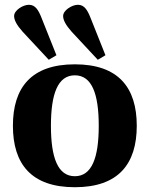

<svg xmlns="http://www.w3.org/2000/svg" viewBox="-20 -771 625 803"><path d="M39 -704C39 -687 50 -666 75 -638L184 -521L216 -540L153 -698C141 -728 128 -751 101 -751C76 -751 39 -728 39 -704ZM244 -704C244 -687 255 -666 280 -638L389 -521L421 -540L358 -698C346 -728 333 -751 306 -751C281 -751 244 -728 244 -704ZM34 -245C34 -85 111 12 293 12C475 12 552 -85 552 -245C552 -405 475 -502 293 -502C111 -502 34 -405 34 -245ZM193 -245C193 -379 222 -456 293 -456C364 -456 393 -379 393 -245C393 -111 364 -34 293 -34C222 -34 193 -111 193 -245Z"/></svg>

Font: Heuristica
Style: Bold
Weight: 700
Version: Version 1.0.1